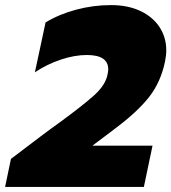

<svg xmlns="http://www.w3.org/2000/svg" viewBox="-50 -734 673 754"><path d="M-7 -110 109 -198Q157 -234 180 -250Q277 -321 320.5 -360.5Q364 -400 372 -440Q375 -452 375 -462Q375 -518 291 -518Q243 -518 189 -500Q135 -482 87 -450L129 -646Q182 -678 249 -696Q316 -714 386 -714Q452 -714 501 -691Q550 -668 576.5 -627.5Q603 -587 603 -536Q603 -517 598 -492Q581 -411 535.5 -353Q490 -295 402 -229L313 -162H549L515 0H-30Z"/></svg>

Font: Prompt ExtraBold
Style: Italic
Weight: 800
Italic angle: -12°
Designer: Katatrad Team
Foundry: CadsonDemak
Version: Version 1.001